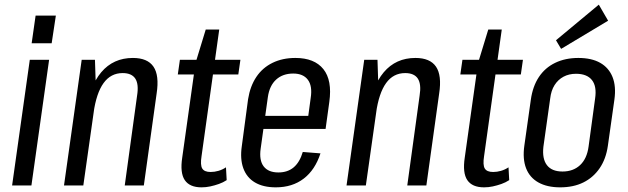

<svg xmlns="http://www.w3.org/2000/svg" viewBox="-20 -797 2700 825"><path d="M191 -540 115 0H32L108 -540ZM220 -730 202 -611H116L133 -730Z M569 -386Q577 -435 561.5 -459Q546 -483 507 -483Q456 -483 425 -440Q394 -397 382 -312L338 -245L346 -302Q363 -425 415 -486.5Q467 -548 551 -548Q614 -548 639.5 -510.5Q665 -473 653 -395L598 0H516ZM331 -540H388L393 -388L338 0H255Z M846 8Q795 8 774 -23Q753 -54 763 -120L820 -526L864 -670H922L846 -126Q840 -88 849 -73Q858 -58 885 -58Q902 -58 919 -63Q936 -68 951 -78L954 -23Q939 -13 920.5 -6.5Q902 0 883.5 4Q865 8 846 8ZM753 -540H1013L1004 -477H744Z M1165 8Q1111 8 1075.5 -13Q1040 -34 1025.5 -74Q1011 -114 1019 -169L1046 -371Q1055 -427 1081.5 -466.5Q1108 -506 1151 -527Q1194 -548 1249 -548Q1331 -548 1369.5 -500Q1408 -452 1395 -359L1379 -243H1097L1105 -299H1319L1300 -265L1315 -376Q1323 -427 1303 -454Q1283 -481 1240 -481Q1195 -481 1166.5 -455Q1138 -429 1131 -380L1100 -158Q1093 -108 1113 -82Q1133 -56 1176 -56Q1216 -56 1242 -78Q1268 -100 1281 -144L1357 -138Q1334 -67 1285 -29.5Q1236 8 1165 8Z M1783 -386Q1791 -435 1775.5 -459Q1760 -483 1721 -483Q1670 -483 1639 -440Q1608 -397 1596 -312L1552 -245L1560 -302Q1577 -425 1629 -486.5Q1681 -548 1765 -548Q1828 -548 1853.5 -510.5Q1879 -473 1867 -395L1812 0H1730ZM1545 -540H1602L1607 -388L1552 0H1469Z M2060 8Q2009 8 1988 -23Q1967 -54 1977 -120L2034 -526L2078 -670H2136L2060 -126Q2054 -88 2063 -73Q2072 -58 2099 -58Q2116 -58 2133 -63Q2150 -68 2165 -78L2168 -23Q2153 -13 2134.5 -6.5Q2116 0 2097.5 4Q2079 8 2060 8ZM1967 -540H2227L2218 -477H1958Z M2387 8Q2331 8 2293.5 -13Q2256 -34 2240.5 -74Q2225 -114 2233 -171L2261 -369Q2269 -426 2295.5 -466Q2322 -506 2365.5 -527Q2409 -548 2465 -548Q2522 -548 2559 -527Q2596 -506 2612 -466Q2628 -426 2620 -369L2592 -171Q2584 -114 2556.5 -74Q2529 -34 2486.5 -13Q2444 8 2387 8ZM2397 -60Q2443 -60 2472.5 -87.5Q2502 -115 2509 -167L2537 -373Q2545 -426 2523.5 -453Q2502 -480 2455 -480Q2425 -480 2401.5 -467.5Q2378 -455 2363 -431.5Q2348 -408 2344 -373L2315 -167Q2309 -115 2330 -87.5Q2351 -60 2397 -60ZM2593 -708 2391 -587 2369 -624 2553 -777Z"/></svg>

Font: Pathway Extreme Condensed
Style: Italic
Weight: 400
Width: 3
Italic angle: -8°
Version: Version 1.001;gftools[0.9.26]